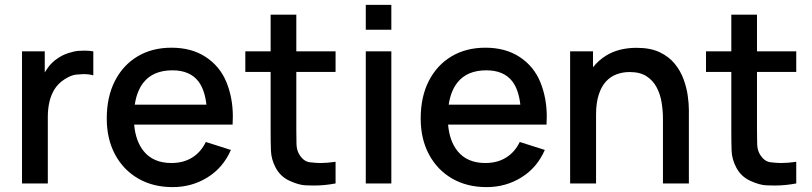

<svg xmlns="http://www.w3.org/2000/svg" viewBox="-20 -750 3319 785"><path d="M70 0V-540H163V-454Q169 -464 176 -473.5Q192 -495.5 213 -509.5Q233.5 -524.5 258.8 -532.8Q284 -541 301 -542Q318 -543 325 -543Q344 -543 361.5 -540V-442Q343 -447 321.5 -447Q312.5 -447 291.5 -445Q270.5 -443 243.5 -425.5Q218 -409 203.2 -385.5Q188.5 -362 182 -333.2Q175.5 -304.5 175.5 -272.5V0Z M686 15Q605.5 15 544.8 -20.2Q484 -55.5 450.2 -118.8Q416.5 -182 416.5 -265.5Q416.5 -354 449.8 -419Q483 -484 542.5 -519.5Q602 -555 681 -555Q763.5 -555 821.5 -516.8Q879.5 -478.5 905.8 -414Q932 -349.5 932 -273Q932 -257 931 -240.5H528.5Q534.5 -173 567 -132.5Q606.5 -83.5 681 -83.5Q730 -83.5 765.8 -105.8Q801.5 -128 821.5 -169.5L924 -137Q892.5 -64.5 828.5 -24.8Q764.5 15 686 15ZM824 -322Q817 -383.5 791 -417.5Q756 -462.5 685 -462.5Q606.5 -462.5 567 -413Q539.5 -378.5 531 -322Z M1352 0Q1307.5 8.5 1265 8.5Q1258.5 8.5 1230.8 7.8Q1203 7 1164.5 -10.5Q1126 -28 1106.5 -65.5Q1089 -99 1087.8 -133.8Q1086.5 -168.5 1086.5 -212.5V-456H983V-540H1086.5V-690H1191.5V-540H1352V-456H1191.5V-217.5Q1191.5 -185 1192.2 -161Q1193 -137 1202.5 -120.5Q1220.5 -89.5 1247.2 -86.5Q1274 -83.5 1290 -83.5Q1318 -83.5 1352 -88.5Z M1475.5 -628.5V-730H1580V-628.5ZM1475.5 0V-540H1580V0Z M1969.5 15Q1889 15 1828.2 -20.2Q1767.5 -55.5 1733.8 -118.8Q1700 -182 1700 -265.5Q1700 -354 1733.2 -419Q1766.5 -484 1826 -519.5Q1885.5 -555 1964.5 -555Q2047 -555 2105 -516.8Q2163 -478.5 2189.2 -414Q2215.5 -349.5 2215.5 -273Q2215.5 -257 2214.5 -240.5H1812Q1818 -173 1850.5 -132.5Q1890 -83.5 1964.5 -83.5Q2013.5 -83.5 2049.2 -105.8Q2085 -128 2105 -169.5L2207.5 -137Q2176 -64.5 2112 -24.8Q2048 15 1969.5 15ZM2107.5 -322Q2100.5 -383.5 2074.5 -417.5Q2039.5 -462.5 1968.5 -462.5Q1890 -462.5 1850.5 -413Q1823 -378.5 1814.5 -322Z M2690.5 0V-265.5Q2690.5 -297 2685.2 -330.2Q2680 -363.5 2665.2 -392Q2650.5 -420.5 2623.8 -438Q2597 -455.5 2554 -455.5Q2526 -455.5 2501 -446.2Q2476 -437 2457.2 -416.5Q2438.5 -396 2427.8 -362.5Q2417 -329 2417 -281V0H2311V-540H2404.5V-475Q2427 -503.5 2458.5 -523Q2510 -554.5 2583 -554.5Q2639 -554.5 2677 -536.5Q2715 -518.5 2738.8 -489.2Q2762.5 -460 2775 -425.5Q2787.5 -391 2792 -358Q2796.5 -325 2796.5 -300V0Z M3235.5 0Q3191 8.5 3148.5 8.5Q3142 8.5 3114.2 7.8Q3086.5 7 3048 -10.5Q3009.5 -28 2990 -65.5Q2972.5 -99 2971.2 -133.8Q2970 -168.5 2970 -212.5V-456H2866.5V-540H2970V-690H3075V-540H3235.5V-456H3075V-217.5Q3075 -185 3075.8 -161Q3076.5 -137 3086 -120.5Q3104 -89.5 3130.8 -86.5Q3157.5 -83.5 3173.5 -83.5Q3201.5 -83.5 3235.5 -88.5Z"/></svg>

Font: Cns Manrope SemBd
Style: Regular
Weight: 600
Designer: Mikhail Sharanda
Foundry: Mikhail Sharanda
Version: Version 4.504